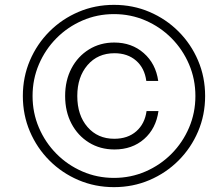

<svg xmlns="http://www.w3.org/2000/svg" viewBox="-20 -755 890 790"><path d="M449 15Q371 15 303 -14Q235 -43 183.5 -94.5Q132 -146 103 -214Q74 -282 74 -360Q74 -438 103 -506Q132 -574 183.5 -625.5Q235 -677 303 -706Q371 -735 449 -735Q527 -735 595 -706Q663 -677 714.5 -625.5Q766 -574 795 -506Q824 -438 824 -360Q824 -282 795 -214Q766 -146 714.5 -94.5Q663 -43 595 -14Q527 15 449 15ZM449 -23Q518 -23 579 -49.5Q640 -76 686 -122.5Q732 -169 758 -230Q784 -291 784 -360Q784 -429 758 -490Q732 -551 686 -597.5Q640 -644 579 -670.5Q518 -697 449 -697Q380 -697 319 -670.5Q258 -644 212 -597.5Q166 -551 140 -490Q114 -429 114 -360Q114 -291 140 -230Q166 -169 212 -122.5Q258 -76 319 -49.5Q380 -23 449 -23ZM451 -140Q392 -140 346 -168.5Q300 -197 274 -246.5Q248 -296 248 -360Q248 -424 274 -473.5Q300 -523 346 -551.5Q392 -580 450 -580Q522 -580 571.5 -536.5Q621 -493 631 -422H582Q575 -475 540 -505.5Q505 -536 451 -536Q382 -536 340 -487Q298 -438 298 -360Q298 -281 340 -232.5Q382 -184 450 -184Q506 -184 541 -215Q576 -246 583 -298H632Q622 -226 573 -183Q524 -140 451 -140Z"/></svg>

Font: Instrument Sans Condensed
Style: Italic
Weight: 400
Width: 3
Italic angle: -13°
Designer: Rodrigo Fuenzalida
Foundry: fragTYPE
Version: Version 1.000;gftools[0.9.28]